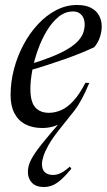

<svg xmlns="http://www.w3.org/2000/svg" viewBox="-20 -504 430 771"><path d="M278.5 -59.5 216 19Q190 52 175.2 78Q160.5 104 154.5 123Q148.5 142 148.5 155Q148.5 177 160.2 187.8Q172 198.5 193 198.5Q208 198.5 223 191.5Q238 184.5 260.5 165L266.5 173.5Q233.5 213.5 209.2 230.2Q185 247 156.5 247Q124.5 247 108.2 229.8Q92 212.5 92 187Q92 170.5 98.2 152.5Q104.5 134.5 123.2 107.2Q142 80 179 36.5L225.5 -18L230 -13Q211 -0.5 191 4.8Q171 10 149.5 10Q110 10 81.5 -5Q53 -20 37.8 -49.5Q22.5 -79 22.5 -121.5Q22.5 -174.5 36.2 -226.8Q50 -279 74.8 -325.2Q99.5 -371.5 133 -407.2Q166.5 -443 206.2 -463.5Q246 -484 289.5 -484Q324.5 -484 346.2 -472.2Q368 -460.5 378.2 -440.8Q388.5 -421 388.5 -398Q388.5 -376.5 381 -354.2Q373.5 -332 358.5 -314.5Q337.5 -304.5 307.8 -292.2Q278 -280 242.8 -267.5Q207.5 -255 169.5 -242.8Q131.5 -230.5 94 -220L96 -244.5Q150 -261 188.5 -276.5Q227 -292 252.5 -307.5Q278 -323 292.8 -338.8Q307.5 -354.5 313.8 -371.2Q320 -388 320 -406Q320 -421.5 314.5 -433Q309 -444.5 298.8 -451.2Q288.5 -458 273.5 -458Q241.5 -458 215 -436.2Q188.5 -414.5 167.5 -379.5Q146.5 -344.5 131.8 -302.8Q117 -261 109.5 -220.2Q102 -179.5 102 -147.5Q102 -95 121.5 -73Q141 -51 176 -51Q201.5 -51 226 -61.8Q250.5 -72.5 274.8 -98.8Q299 -125 323 -171.5L338.5 -171Q324 -135.5 309 -107.5Q294 -79.5 278.5 -59.5Z"/></svg>

Font: Newsreader 48pt
Style: Italic
Weight: 400
Italic angle: -17°
Version: Version 1.003